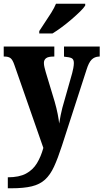

<svg xmlns="http://www.w3.org/2000/svg" viewBox="-22 -786 556 1032"><path d="M20 167Q81 167 118 147Q155 127 176.5 91.5Q198 56 211 9L56 -435Q46 -465 34.5 -473.5Q23 -482 3 -482H-2V-536H270V-482H266Q237 -482 225.5 -473Q214 -464 214 -448Q214 -437 217 -424.5Q220 -412 224 -398L272 -239Q282 -204 288 -173.5Q294 -143 296 -122Q300 -146 304 -166.5Q308 -187 313 -206L366 -393Q369 -403 372 -419.5Q375 -436 375 -447Q375 -467 363.5 -473Q352 -479 326 -481L322 -482V-536H514V-482H510Q486 -481 470.5 -465.5Q455 -450 443 -411L311 -3Q289 65 268.5 109.5Q248 154 220 179.5Q192 205 149 215.5Q106 226 38 226H20ZM189 -619Q202 -640 219.5 -665.5Q237 -691 253.5 -717.5Q270 -744 279 -766H436V-756Q428 -743 408 -723.5Q388 -704 362.5 -682Q337 -660 310 -640Q283 -620 260 -606H189Z"/></svg>

Font: Noto Serif Georgian Condensed ExtraBold
Style: Regular
Weight: 800
Width: 3
Designer: Monotype Design Team, Akaki Razmadze
Foundry: Google LLC
Version: Version 2.003; ttfautohint (v1.8.4.7-5d5b)